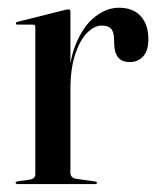

<svg xmlns="http://www.w3.org/2000/svg" viewBox="-20 -464 402 484"><path d="M152.5 -239.5Q152.5 -307.5 171.2 -353Q190 -398.5 219.2 -421.5Q248.5 -444.5 280 -444.5Q315.5 -444.5 334.8 -423.2Q354 -402 354 -365Q354 -336 340.8 -321.8Q327.5 -307.5 307.5 -307.5Q288.5 -307.5 278.8 -318.2Q269 -329 268 -350.5L267.5 -365Q267.5 -382.5 260.5 -391Q253.5 -399.5 236.5 -399.5Q217.5 -399.5 199.5 -381.2Q181.5 -363 169.5 -327Q157.5 -291 157.5 -237.5ZM157.5 -434.5V-263.5V-28Q157.5 -22.5 160.8 -18.8Q164 -15 170.5 -13.5L220 -6.5Q222.5 -6 223.5 -5.2Q224.5 -4.5 224.5 -3Q224.5 -2 223.2 -1Q222 0 220 0H24Q22 0 20.5 -1.2Q19 -2.5 19 -3.5Q19 -4.5 20.8 -5.5Q22.5 -6.5 25.5 -7L57 -11.5Q63 -13 66 -16.2Q69 -19.5 69 -24V-395.5Q69 -398.5 67.8 -400.2Q66.5 -402 63 -402H23Q22 -402 21 -403Q20 -404 20 -405Q20 -406.5 21 -407.5Q22 -408.5 24.5 -409L144 -439Q147.5 -440 149.5 -440.2Q151.5 -440.5 153 -440.5Q155.5 -440.5 156.5 -438.8Q157.5 -437 157.5 -434.5Z"/></svg>

Font: Fraunces 120pt
Style: Regular
Weight: 400
Version: Version 1.000;[b76b70a41]